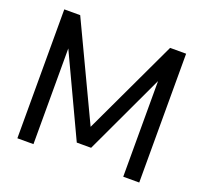

<svg xmlns="http://www.w3.org/2000/svg" viewBox="-124 -864 1068 1008"><g transform="rotate(20 410.0 -360.0)"><path d="M159.7 0H69.8V-720.2H158.7L410.6 -188L661.1 -720.2H750.5V-0.5H661.1V-534.7L450.7 -85.4H370.6L159.7 -534.7Z"/></g></svg>

Font: Vela Sans Med
Style: Regular
Weight: 500
Designer: Principal design: Mikhail Sharanda - project Manrope.
Design modification: Ravid Balaliev
Foundry: Mikhail Sharanda
Version: Version 1.001